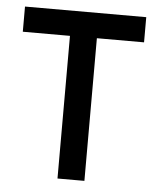

<svg xmlns="http://www.w3.org/2000/svg" viewBox="-46 -620 545 661"><g transform="rotate(5 226.5 -290.0)"><path d="M14 -493H177V0H270V-493H433V-580H14Z"/></g></svg>

Font: Charger Sport
Style: BdNrw
Weight: 700
Designer: Jasper
Foundry: Cannot Into Space Fonts
Version: Version 1.1